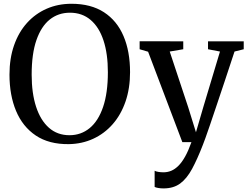

<svg xmlns="http://www.w3.org/2000/svg" viewBox="-20 -772 1346 1043"><path d="M353 11Q245.5 12 174.2 -36Q103 -84 67.2 -169.5Q31.5 -255 31.5 -366.5Q31.5 -455 56.5 -526.2Q81.5 -597.5 127 -647.8Q172.5 -698 234 -724.8Q295.5 -751.5 368 -751.5Q474 -751.5 544.8 -705.5Q615.5 -659.5 651 -576Q686.5 -492.5 686.5 -380Q686.5 -292 661.8 -220.2Q637 -148.5 592 -97.2Q547 -46 486 -18Q425 10 353 11ZM357.5 -37.5Q420 -37.5 467 -76Q514 -114.5 540 -190.8Q566 -267 566 -380Q566 -480 542.2 -552.2Q518.5 -624.5 472.2 -663.8Q426 -703 360 -703Q297 -703 250.5 -666Q204 -629 178 -554.5Q152 -480 152 -366.5Q152 -266 176 -192.2Q200 -118.5 245.8 -78Q291.5 -37.5 357.5 -37.5ZM868.5 251.5Q853 251.5 840 249.2Q827 247 820 243.5V155.5Q826.5 159.5 840.2 161.8Q854 164 868.5 164Q890 164 910 155.8Q930 147.5 949 128.8Q968 110 985.8 78.2Q1003.5 46.5 1020 0H970.5L784.5 -491L738.5 -504.5V-548L975.5 -547.5V-504.5L902 -492L1002.5 -189L1044.5 -53.5L1084 -189L1175 -492L1110 -504.5V-547.5H1304V-504.5L1254 -492Q1225 -403 1200 -328.8Q1175 -254.5 1155.2 -195.2Q1135.5 -136 1120.5 -92.5Q1105.5 -49 1095.8 -21.8Q1086 5.5 1082 15Q1052 92.5 1023.5 145.2Q995 198 958.8 224.8Q922.5 251.5 868.5 251.5Z"/></svg>

Font: Merriweather 36pt
Style: Regular
Weight: 400
Designer: Eben Sorkin
Foundry: Eben Sorkin
Version: Version 2.100